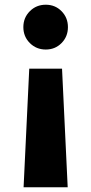

<svg xmlns="http://www.w3.org/2000/svg" viewBox="-20 -583 387 814"><path d="M267 211H80L104 -292H243ZM174 -563Q214 -563 241 -535.5Q268 -508 268 -468Q268 -428 241 -400.5Q214 -373 174 -373Q134 -373 106.5 -400.5Q79 -428 79 -468Q79 -508 106.5 -535.5Q134 -563 174 -563Z"/></svg>

Font: Application
Style: Bold
Weight: 700
Designer: Wei Huang
Foundry: Wei Huang
Version: Version 0.012